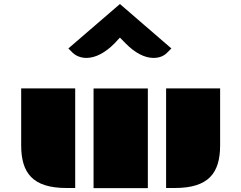

<svg xmlns="http://www.w3.org/2000/svg" viewBox="-20 -940 1207 960"><path d="M810.5 0H854C1023.4 0 1080.6 -75.2 1080.6 -213.4V-498H810.5ZM85.9 -213.4C85.9 -75.2 143.1 0 312.5 0H356V-498H85.9ZM447.8 0.5H719.2V-497.6H447.8ZM412.1 -650.4C457 -650.4 505.4 -675.8 551.8 -722.2C561 -731.4 570.3 -742.2 579.6 -752L608.9 -722.2C654.8 -675.8 703.1 -650.4 747.1 -650.4C773.9 -650.4 797.4 -658.2 814.9 -675.8L836.9 -697.8L579.6 -919.9L321.8 -697.8L343.8 -675.8C360.8 -659.7 385.7 -650.4 412.1 -650.4Z"/></svg>

Font: Plaster
Style: Regular
Weight: 400
Designer: Eben Sorkin
Foundry: Eben Sorkin
Version: Version 1.007